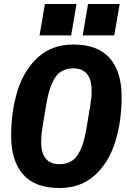

<svg xmlns="http://www.w3.org/2000/svg" viewBox="-20 -934 640 966"><path d="M36 -251Q36 -376 69 -480Q102 -584 172.5 -647Q243 -710 349 -710Q472 -710 532 -641.5Q592 -573 592 -447Q592 -322 559 -218Q526 -114 455.5 -51Q385 12 279 12Q156 12 96 -56.5Q36 -125 36 -251ZM415 -288 435 -408Q441 -444 441 -480Q441 -533 418 -561.5Q395 -590 349 -590Q289 -590 258.5 -545.5Q228 -501 213 -410L193 -290Q187 -254 187 -218Q187 -165 210 -136.5Q233 -108 279 -108Q339 -108 369.5 -152.5Q400 -197 415 -288ZM365 -914 338 -756H179L206 -914ZM582 -914 555 -756H396L423 -914Z"/></svg>

Font: iA Writer Mono V
Style: Regular
Weight: 400
Italic angle: -9.5°
Designer: Mike Abbink, Paul van der Laan, Pieter van Rosmalen
Foundry: Bold Monday
Version: Version 2.000